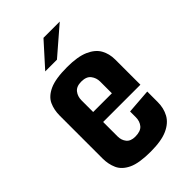

<svg xmlns="http://www.w3.org/2000/svg" viewBox="-195 -699 776 776"><g transform="rotate(-45 192.5 -311.0)"><path d="M190 5Q124 5 90.5 -11Q57 -27 45 -54Q33 -81 33 -113V-358Q33 -391 45 -417.5Q57 -444 91.5 -460Q126 -476 193 -476Q253 -476 288 -460.5Q323 -445 337.5 -419Q352 -393 352 -360V-266L246 -259V-340Q246 -361 233.5 -377.5Q221 -394 192 -394Q164 -394 151.5 -378Q139 -362 139 -340V-133Q139 -112 151 -97Q163 -82 189 -82Q220 -82 233 -97.5Q246 -113 246 -136V-169L352 -177V-117Q352 -82 337 -54.5Q322 -27 287 -11Q252 5 190 5ZM45 -216V-273H352V-216ZM118 -526 209 -627H302L185 -526Z"/></g></svg>

Font: Smooch Sans Thin
Style: Bold
Weight: 700
Version: Version 1.010